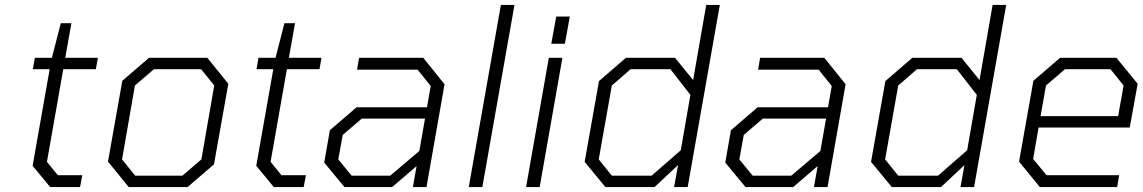

<svg xmlns="http://www.w3.org/2000/svg" viewBox="-20 -757 4625 777"><path d="M183 0 112 -86 181 -477H113L121 -523H190L226 -663H269L244 -523H376L368 -477H236L170 -102L214 -48H313L304 0Z M501 0 417 -103 475 -430 583 -523H819L904 -418L846 -92L739 0ZM527 -46H718L795 -112L847 -411L794 -477H603L526 -411L474 -112Z M1088 0 1017 -86 1086 -477H1018L1026 -523H1095L1131 -663H1174L1149 -523H1281L1273 -477H1141L1075 -102L1119 -48H1218L1209 0Z M1374 0 1292 -99 1315 -230 1423 -323H1708L1723 -409L1670 -475H1425L1433 -523H1693L1779 -416L1706 0H1651L1666 -85L1567 0ZM1403 -46H1559L1677 -146L1700 -277H1444L1367 -211L1349 -112Z M1877 0 2007 -737H2062L1932 0Z M2211 -580 2231 -690H2286L2266 -580ZM2109 0 2201 -523H2256L2164 0Z M2430 0 2346 -102 2404 -429 2513 -523H2712L2785 -433L2838 -737H2893L2763 0H2708L2724 -89L2629 0ZM2617 -46 2735 -149 2774 -373 2693 -477H2532L2456 -411L2403 -112L2456 -46Z M2997 0 2915 -99 2938 -230 3046 -323H3331L3346 -409L3293 -475H3048L3056 -523H3316L3402 -416L3329 0H3274L3289 -85L3190 0ZM3026 -46H3182L3300 -146L3323 -277H3067L2990 -211L2972 -112Z M3589 0 3505 -102 3563 -429 3672 -523H3871L3944 -433L3997 -737H4052L3922 0H3867L3883 -89L3788 0ZM3776 -46 3894 -149 3933 -373 3852 -477H3691L3615 -411L3562 -112L3615 -46Z M4188 0 4104 -103 4162 -430 4270 -523H4498L4584 -418L4552 -241H4183L4161 -114L4215 -48H4509L4501 0ZM4191 -287H4505L4527 -411L4474 -477H4290L4213 -411Z"/></svg>

Font: Tomorrow Light
Style: Italic
Weight: 300
Italic angle: -10°
Designer: Tony de Marco, Monica Rizzolli
Foundry: Just in Type
Version: Version 2.002